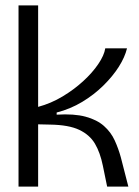

<svg xmlns="http://www.w3.org/2000/svg" viewBox="-20 -695 519 715"><path d="M49 0V-675H122V-297Q170 -310 212.5 -335.5Q255 -361 289.5 -392.5Q324 -424 346 -456.5Q368 -489 372 -515H453Q445 -482 422.5 -446.5Q400 -411 365 -376.5Q330 -342 286 -315.5Q242 -289 191 -276V-268Q256 -272 298.5 -260.5Q341 -249 367 -226Q393 -203 407 -172.5Q421 -142 430 -109L458 0H379L363 -78Q353 -127 333.5 -160Q314 -193 275 -211.5Q236 -230 166 -231L122 -232V0Z"/></svg>

Font: Bricolage Grotesque 48pt Condensed ExtraBold Light
Style: Regular
Weight: 300
Version: Version 1.000;gftools[0.9.30]